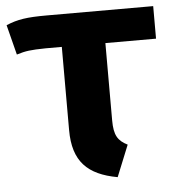

<svg xmlns="http://www.w3.org/2000/svg" viewBox="-54 -615 615 676"><g transform="rotate(-5 253.0 -277.5)"><path d="M512 -457V-572H136C65 -572 32 -567 -8 -550L19 -444C52 -454 67 -456 122 -457H179V-163C179 -52 230 -2 335 17L380 -94C346 -111 333 -131 333 -184V-457Z"/></g></svg>

Font: Glow Sans SC Normal
Style: Bold
Weight: 700
Designer: Ryoko NISHIZUKA (kana, bopomofo & ideographs); Paul D. Hunt (Latin, Greek & Cyrillic); Sandoll Communications, Soo-young
Version: Version 0.93